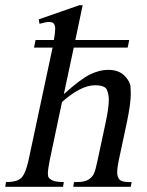

<svg xmlns="http://www.w3.org/2000/svg" viewBox="-43 -714 563 734"><path d="M239 -532 201 -354Q265 -412 301.5 -429.5Q338 -447 370 -447Q411 -447 433 -424.5Q455 -402 456 -381.5Q457 -361 457 -356Q457 -318 442 -246L411 -101Q405 -72 405 -55Q405 -39 413 -28.5Q421 -18 450 -18H460L457 0H237L240 -18H250Q280 -18 294.5 -27Q309 -36 315.5 -49Q322 -62 330 -101L361 -246Q373 -302 373 -334Q373 -350 366.5 -369Q360 -388 320 -388Q266 -388 194 -324L147 -101Q140 -66 140 -51Q140 -48 141 -40.5Q142 -33 155 -25.5Q168 -18 201 -18L198 0H-23L-20 -18Q23 -18 39 -34.5Q55 -51 66 -101L158 -532H87L93 -561H163Q168 -589 168 -604Q168 -615 163.5 -622.5Q159 -630 144 -630Q133 -630 108 -623L105 -640L260 -694H273L245 -561H451L445 -532Z"/></svg>

Font: New Athena Unicode
Style: Italic
Weight: 400
Designer: J. Rusten 1997; rev. by R. Hancock 2001, 2002, rev. by D. Mastronarde 2002-2019
Foundry: Society for Classical Studies (formerly American Philological Association)
Version: Version 5.008